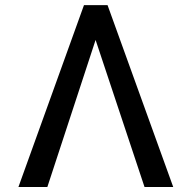

<svg xmlns="http://www.w3.org/2000/svg" viewBox="-20 -748 766 768"><path d="M558.1 0 354.5 -611.8 329.1 -727.5H410.2L672.9 0ZM370.1 -611.8 169.4 0H53.7L315.9 -727.5H396.5Z"/></svg>

Font: Atlassian Sans
Style: Regular
Weight: 400
Designer: Rasmus Andersson
Foundry: Modifications by Atlassian Pty Ltd, manufactured by rsms
Version: Version 4.001;git-9221beed3